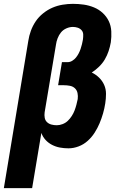

<svg xmlns="http://www.w3.org/2000/svg" viewBox="-35 -763 655 998"><path d="M-15 215 112 -550Q116 -577 125.5 -603Q135 -629 150.5 -652Q166 -675 189 -693.5Q212 -712 237.5 -723Q263 -734 290.5 -738.5Q318 -743 344 -743Q373 -743 400.5 -739Q428 -735 453.5 -724.5Q479 -714 499 -695.5Q519 -677 530.5 -653Q542 -629 543.5 -600Q545 -571 541 -543Q537 -520 529.5 -497.5Q522 -475 510 -454.5Q498 -434 480 -416.5Q462 -399 442 -386Q463 -376 480 -359.5Q497 -343 506.5 -321.5Q516 -300 516 -275Q516 -250 512 -225Q508 -199 500.5 -173Q493 -147 482.5 -122Q472 -97 457 -73.5Q442 -50 421 -31Q400 -12 373.5 -2Q347 8 321 8Q298 8 276.5 4Q255 0 235.5 -10Q216 -20 201.5 -36Q187 -52 180 -72L132 215ZM260 -112Q275 -112 290.5 -118Q306 -124 317.5 -135Q329 -146 338 -160Q347 -174 352.5 -188.5Q358 -203 362 -218Q366 -233 369 -248Q371 -264 368 -279Q365 -294 354.5 -304Q344 -314 328.5 -317Q313 -320 297 -320H267L287 -440H317Q329 -440 340.5 -447Q352 -454 360 -464Q368 -474 374 -485.5Q380 -497 384 -509Q388 -521 391 -533Q394 -545 396 -557Q398 -571 397.5 -584Q397 -597 389 -606Q381 -615 369 -619Q357 -623 344 -623Q327 -623 310 -615.5Q293 -608 282 -594.5Q271 -581 264.5 -564Q258 -547 256 -531L197 -179Q195 -164 197.5 -150.5Q200 -137 209.5 -128Q219 -119 232.5 -115.5Q246 -112 260 -112Z"/></svg>

Font: Iosevka Aile Heavy Oblique
Style: Regular
Weight: 900
Italic angle: -9°
Designer: Belleve Invis
Foundry: Belleve Invis
Version: Version 31.1.0; ttfautohint (v1.8.4)